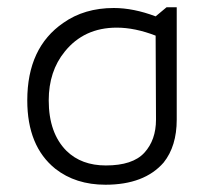

<svg xmlns="http://www.w3.org/2000/svg" viewBox="-20 -499 562 528"><path d="M466 -479V-170Q466 -97 430 -52Q377 9 270 9Q188 9 132 -35Q55 -97 55 -223Q55 -368 154 -436Q212 -477 293 -477Q347 -477 408 -454L438 -479ZM408 -401Q351 -423 301 -423Q211 -423 158 -357Q114 -303 114 -223Q114 -133 163 -84Q204 -44 271 -44Q345 -44 377 -79Q409 -114 409 -170Z"/></svg>

Font: Almarai Light
Style: Regular
Weight: 300
Designer: Boutros International 2019
Foundry: Created by Boutros International 2019
Version: Version 1.10